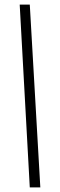

<svg xmlns="http://www.w3.org/2000/svg" viewBox="-20 -763 264 838"><path d="M110 55 66 -743H110L156 55Z"/></svg>

Font: Saira Ultra Condensed Light
Style: Italic
Weight: 300
Width: 1
Italic angle: -12°
Designer: Hector Gatti with collaboration of the Omnibus-Type team
Foundry: Omnibus-Type
Version: Version 1.001; ttfautohint (v1.8)